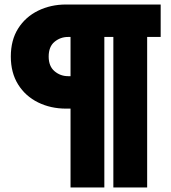

<svg xmlns="http://www.w3.org/2000/svg" viewBox="-20 -732 757 852"><path d="M443 100H293V-250H273Q205 -250 149 -277.5Q93 -305 60.5 -357Q28 -409 28 -481Q28 -554 60.5 -605.5Q93 -657 149 -684.5Q205 -712 273 -712H693V-568H633V100H483V-568H443ZM282 -394H293V-568H282Q248 -568 222 -546.5Q196 -525 196 -481Q196 -438 222 -416Q248 -394 282 -394Z"/></svg>

Font: Outfit Black
Style: Regular
Weight: 900
Designer: Rodrigo Fuenzalida
Foundry: fragTYPE
Version: Version 1.100; ttfautohint (v1.8.4.7-5d5b)